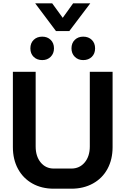

<svg xmlns="http://www.w3.org/2000/svg" viewBox="-20 -1135 760 1163"><path d="M58 -244V-700H196V-248Q196 -188 226.5 -151Q257 -114 306 -114H412Q462 -114 493 -151Q524 -188 524 -248V-700H662V-244Q662 -169 631 -112Q600 -55 543 -23.5Q486 8 412 8H306Q232 8 176 -23.5Q120 -55 89 -112Q58 -169 58 -244ZM193 -1115H296L360 -1027L423 -1115H527L400 -947H319ZM164 -842Q164 -874 184 -893.5Q204 -913 236 -913Q267 -913 287 -893.5Q307 -874 307 -842Q307 -811 287 -791Q267 -771 236 -771Q204 -771 184 -790.5Q164 -810 164 -842ZM413 -842Q413 -874 433 -893.5Q453 -913 484 -913Q516 -913 536 -893.5Q556 -874 556 -842Q556 -810 536 -790.5Q516 -771 484 -771Q453 -771 433 -791Q413 -811 413 -842Z"/></svg>

Font: Bai Jamjuree
Style: Bold
Weight: 700
Designer: Katatrad Aksorn Co.,Ltd.
Foundry: Cadson Demak Co.,Ltd.
Version: Version 1.000; ttfautohint (v1.6)